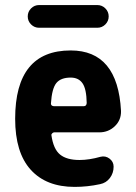

<svg xmlns="http://www.w3.org/2000/svg" viewBox="-20 -730 540 760"><path d="M311.5 -309.6Q322.3 -309.6 323.2 -322.3Q322.3 -377.9 306.6 -400.4Q291 -422.9 259.8 -422.9Q220.7 -422.9 203.1 -401.4Q185.5 -379.9 181.6 -320.3Q181.6 -310.5 193.4 -309.6ZM259.8 -530.3Q446.3 -530.3 459 -291Q460 -254.9 434.6 -230.5Q409.2 -206.1 373 -206.1H194.3Q190.4 -206.1 186.5 -202.1Q182.6 -198.2 183.6 -194.3Q191.4 -139.6 217.8 -118.2Q244.1 -96.7 294.9 -96.7Q333 -96.7 377.9 -109.4Q397.5 -114.3 413.6 -102.1Q429.7 -89.8 429.7 -70.3Q429.7 -44.9 415 -25.4Q400.4 -5.9 376 -1Q326.2 9.8 275.4 9.8Q163.1 9.8 101.6 -58.1Q40 -126 40 -259.8Q40 -530.3 259.8 -530.3ZM365.2 -710Q383.8 -710 397 -696.8Q410.2 -683.6 410.2 -665Q410.2 -646.5 397 -633.3Q383.8 -620.1 365.2 -620.1H134.8Q116.2 -620.1 103 -633.3Q89.8 -646.5 89.8 -665Q89.8 -683.6 103 -696.8Q116.2 -710 134.8 -710Z"/></svg>

Font: Rounded-X Mgen+ 1m bold
Style: Bold
Weight: 700
Designer: [Source Han Sans]
Ryoko NISHIZUKA  (kana & ideographs); Paul D. Hunt (Latin, Greek & Cyrillic); Wenlong ZHANG  (bopomofo
Version: Version 1.059.20150602